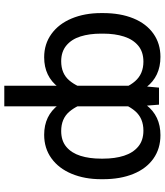

<svg xmlns="http://www.w3.org/2000/svg" viewBox="44 -622 774 903"><g transform="rotate(90 431.5 -170.0)"><path d="M382.8 -432.6 391.6 -530.3H471.7L479.5 -432.6V197.3H382.8ZM247.1 -537.1Q338.9 -537.1 390.1 -470.2Q441.4 -403.3 452.1 -278.3V-249Q441.4 -125 390.1 -57.6Q338.9 9.8 249 9.8Q186.5 9.8 139.2 -24.4Q91.8 -58.6 66.4 -119.6Q41 -180.7 41 -257.8V-267.6Q41 -348.6 65.9 -409.7Q90.8 -470.7 137.7 -503.9Q184.6 -537.1 247.1 -537.1ZM267.6 -70.3Q325.2 -70.3 357.4 -107.9Q389.6 -145.5 406.2 -210.9V-316.4Q395.5 -378.9 361.3 -418Q327.1 -457 269.5 -457Q223.6 -457 194.3 -432.6Q165 -408.2 151.4 -365.7Q137.7 -323.2 137.7 -267.6V-257.8Q137.7 -203.1 150.9 -161.1Q164.1 -119.1 193.4 -94.7Q222.7 -70.3 267.6 -70.3ZM613.3 9.8Q523.4 9.8 472.7 -57.6Q421.9 -125 411.1 -249V-278.3Q421.9 -403.3 473.1 -470.2Q524.4 -537.1 615.2 -537.1Q678.7 -537.1 725.6 -503.9Q772.5 -470.7 797.4 -409.7Q822.3 -348.6 822.3 -267.6V-257.8Q822.3 -180.7 796.9 -119.6Q771.5 -58.6 724.1 -24.4Q676.8 9.8 613.3 9.8ZM593.8 -457Q536.1 -457 502.4 -418.5Q468.8 -379.9 456.1 -316.4V-210.9Q472.7 -145.5 505.4 -107.9Q538.1 -70.3 595.7 -70.3Q641.6 -70.3 670.4 -94.7Q699.2 -119.1 712.4 -161.1Q725.6 -203.1 725.6 -257.8V-267.6Q725.6 -323.2 711.9 -365.7Q698.2 -408.2 668.9 -432.6Q639.6 -457 593.8 -457Z"/></g></svg>

Font: WEMIX Pretendard Variable
Style: Regular
Weight: 400
Designer: Base glyphs from Inter by Rasmus Andersson; Hangeul glyphs from Noto Sans CJK(Source Han Sans) by Jang Soo-young and Kan
Foundry: Kil Hyung-jin
Version: Version 1.000;Glyphs 3.2 (3208)